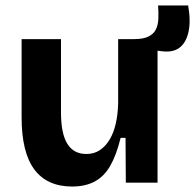

<svg xmlns="http://www.w3.org/2000/svg" viewBox="-20 -668 713 702"><path d="M244 14Q152 14 105.5 -48.5Q59 -111 59 -239V-525H203V-257Q203 -180 226 -142.5Q249 -105 296 -105Q324 -105 345 -119Q366 -133 381 -158Q396 -183 403.5 -217Q411 -251 412 -290V-525H556V-214V0H440L439 -164H421Q406 -102 383.5 -62.5Q361 -23 326.5 -4.5Q292 14 244 14ZM569 -481 468 -494 470 -525Q504 -525 523 -534.5Q542 -544 550 -560.5Q558 -577 559 -599.5Q560 -622 558 -648H668Q678 -590 669 -550.5Q660 -511 635.5 -493Q611 -475 569 -481Z"/></svg>

Font: Bricolage Grotesque
Style: Bold
Weight: 700
Designer: Mathieu Triay
Foundry: Atelier Triay
Version: Version 1.001;gftools[0.9.33.dev8+g029e19f]